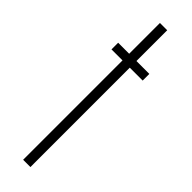

<svg xmlns="http://www.w3.org/2000/svg" viewBox="-234 -655 653 653"><g transform="rotate(45 92.5 -329.0)"><path d="M71 0V-478H18V-510H71V-658H106V-510H168V-478H106V0Z"/></g></svg>

Font: Saira UltraCondensed Thin
Style: Regular
Weight: 250
Width: 1
Designer: Hector Gatti with collaboration of the Omnibus-Type team
Foundry: Omnibus-Type
Version: Version 1.101